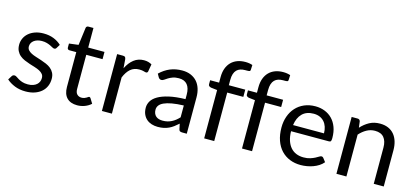

<svg xmlns="http://www.w3.org/2000/svg" viewBox="-61 -1186 3574 1652"><g transform="rotate(15 1726.0 -359.5)"><path d="M363 -423Q357 -412 344.5 -412Q337 -412 327.5 -417.5Q318 -423 304.2 -429.8Q290.5 -436.5 271.5 -442.2Q252.5 -448 226.5 -448Q204 -448 186 -442.2Q168 -436.5 155.2 -426.5Q142.5 -416.5 135.8 -403.2Q129 -390 129 -374.5Q129 -355 140.2 -342Q151.5 -329 170 -319.5Q188.5 -310 212 -302.8Q235.5 -295.5 260.2 -287.2Q285 -279 308.5 -269Q332 -259 350.5 -244Q369 -229 380.2 -207.2Q391.5 -185.5 391.5 -155Q391.5 -120 379 -90.2Q366.5 -60.5 342 -38.8Q317.5 -17 282 -4.5Q246.5 8 200 8Q147 8 104 -9.2Q61 -26.5 31 -53.5L52 -87.5Q56 -94 61.5 -97.5Q67 -101 76 -101Q85 -101 95 -94Q105 -87 119.2 -78.5Q133.5 -70 153.8 -63Q174 -56 204.5 -56Q230.5 -56 250 -62.8Q269.5 -69.5 282.5 -81Q295.5 -92.5 301.8 -107.5Q308 -122.5 308 -139.5Q308 -160.5 296.8 -174.2Q285.5 -188 267 -197.8Q248.5 -207.5 224.8 -214.8Q201 -222 176.2 -230Q151.5 -238 127.8 -248.2Q104 -258.5 85.5 -274Q67 -289.5 55.8 -312.2Q44.5 -335 44.5 -367.5Q44.5 -396.5 56.5 -423.2Q68.5 -450 91.5 -470.2Q114.5 -490.5 148 -502.5Q181.5 -514.5 224.5 -514.5Q274.5 -514.5 314.2 -498.8Q354 -483 383 -455.5Z M660.5 8Q600.5 8 568.2 -25.5Q536 -59 536 -122V-432H475Q467 -432 461.5 -436.8Q456 -441.5 456 -451.5V-487L539 -497.5L559.5 -654Q560.5 -661.5 566 -666.2Q571.5 -671 580 -671H625V-496.5H770V-432H625V-128Q625 -96 640.5 -80.5Q656 -65 680.5 -65Q694.5 -65 704.8 -68.8Q715 -72.5 722.5 -77Q730 -81.5 735.2 -85.2Q740.5 -89 744.5 -89Q751.5 -89 757 -80.5L783 -38Q760 -16.5 727.5 -4.2Q695 8 660.5 8Z M880 0V-506.5H931Q945.5 -506.5 951 -501Q956.5 -495.5 958.5 -482L964.5 -403Q990.5 -456 1028.8 -485.8Q1067 -515.5 1118.5 -515.5Q1139.5 -515.5 1156.5 -510.8Q1173.5 -506 1188 -497.5L1176.5 -431Q1173 -418.5 1161 -418.5Q1154 -418.5 1139.5 -423.2Q1125 -428 1099 -428Q1052.5 -428 1021.2 -401Q990 -374 969 -322.5V0Z M1636 0H1596.5Q1583.5 0 1575.5 -4Q1567.5 -8 1565 -21L1555 -68Q1535 -50 1516 -35.8Q1497 -21.5 1476 -11.8Q1455 -2 1431.2 3Q1407.5 8 1378.5 8Q1349 8 1323.2 -0.2Q1297.5 -8.5 1278.5 -25Q1259.5 -41.5 1248.2 -66.8Q1237 -92 1237 -126.5Q1237 -156.5 1253.5 -184.2Q1270 -212 1306.8 -233.5Q1343.5 -255 1403 -268.8Q1462.5 -282.5 1548.5 -284.5V-324Q1548.5 -383 1523.2 -413.2Q1498 -443.5 1448.5 -443.5Q1416 -443.5 1393.8 -435.2Q1371.5 -427 1355.2 -416.8Q1339 -406.5 1327.2 -398.2Q1315.5 -390 1304 -390Q1295 -390 1288.2 -394.8Q1281.5 -399.5 1277.5 -406.5L1261.5 -435Q1303.5 -475.5 1352 -495.5Q1400.5 -515.5 1459.5 -515.5Q1502 -515.5 1535 -501.5Q1568 -487.5 1590.5 -462.5Q1613 -437.5 1624.5 -402Q1636 -366.5 1636 -324ZM1405 -54.5Q1428.5 -54.5 1448 -59.2Q1467.5 -64 1484.8 -72.8Q1502 -81.5 1517.8 -94Q1533.5 -106.5 1548.5 -122.5V-228Q1487 -226 1444 -218.2Q1401 -210.5 1374 -198Q1347 -185.5 1334.8 -168.5Q1322.5 -151.5 1322.5 -130.5Q1322.5 -110.5 1329 -96Q1335.5 -81.5 1346.5 -72.2Q1357.5 -63 1372.5 -58.8Q1387.5 -54.5 1405 -54.5Z M1791 0V-430.5L1735 -437Q1724.5 -439.5 1717.8 -444.8Q1711 -450 1711 -460V-496.5H1791V-545.5Q1791 -589 1803.2 -622.8Q1815.5 -656.5 1838.2 -679.8Q1861 -703 1893 -715Q1925 -727 1965 -727Q1999 -727 2028 -717L2026 -672.5Q2025.5 -662.5 2017.5 -660.5Q2009.5 -658.5 1995 -658.5H1979.5Q1956.5 -658.5 1937.8 -652.5Q1919 -646.5 1905.5 -633Q1892 -619.5 1884.8 -597.5Q1877.5 -575.5 1877.5 -543V-496.5H2024V-432H1880.5V0Z M2128 0V-430.5L2072 -437Q2061.5 -439.5 2054.8 -444.8Q2048 -450 2048 -460V-496.5H2128V-545.5Q2128 -589 2140.2 -622.8Q2152.5 -656.5 2175.2 -679.8Q2198 -703 2230 -715Q2262 -727 2302 -727Q2336 -727 2365 -717L2363 -672.5Q2362.5 -662.5 2354.5 -660.5Q2346.5 -658.5 2332 -658.5H2316.5Q2293.5 -658.5 2274.8 -652.5Q2256 -646.5 2242.5 -633Q2229 -619.5 2221.8 -597.5Q2214.5 -575.5 2214.5 -543V-496.5H2361V-432H2217.5V0Z M2645.5 -514.5Q2691 -514.5 2729.5 -499.2Q2768 -484 2796 -455.2Q2824 -426.5 2839.8 -384.2Q2855.5 -342 2855.5 -288Q2855.5 -267 2851 -260Q2846.5 -253 2834 -253H2497Q2498 -205 2510 -169.5Q2522 -134 2543 -110.2Q2564 -86.5 2593 -74.8Q2622 -63 2658 -63Q2691.5 -63 2715.8 -70.8Q2740 -78.5 2757.5 -87.5Q2775 -96.5 2786.8 -104.2Q2798.5 -112 2807 -112Q2818 -112 2824 -103.5L2849 -71Q2832.5 -51 2809.5 -36.2Q2786.5 -21.5 2760.2 -12Q2734 -2.5 2706 2.2Q2678 7 2650.5 7Q2598 7 2553.8 -10.8Q2509.5 -28.5 2477.2 -62.8Q2445 -97 2427 -147.5Q2409 -198 2409 -263.5Q2409 -316.5 2425.2 -362.5Q2441.5 -408.5 2472 -442.2Q2502.5 -476 2546.5 -495.2Q2590.5 -514.5 2645.5 -514.5ZM2647.5 -449Q2583 -449 2546 -411.8Q2509 -374.5 2500 -308.5H2775.5Q2775.5 -339.5 2767 -365.2Q2758.5 -391 2742 -409.8Q2725.5 -428.5 2701.8 -438.8Q2678 -449 2647.5 -449Z M2969 0V-506.5H3022Q3041 -506.5 3046 -488L3053 -433Q3086 -469.5 3126.8 -492Q3167.5 -514.5 3221 -514.5Q3262.5 -514.5 3294.2 -500.8Q3326 -487 3347.2 -461.8Q3368.5 -436.5 3379.5 -401Q3390.5 -365.5 3390.5 -322.5V0H3301.5V-322.5Q3301.5 -380 3275.2 -411.8Q3249 -443.5 3195 -443.5Q3155.5 -443.5 3121.2 -424.5Q3087 -405.5 3058 -373V0Z"/></g></svg>

Font: LatoHex
Style: Regular
Weight: 400
Designer: Lukasz Dziedzic
Foundry: tyPoland Lukasz Dziedzic
Version: Version 1.104; Western+Polish opensource